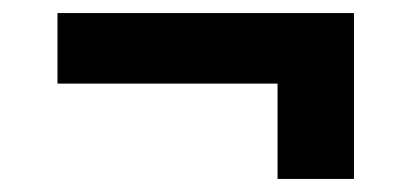

<svg xmlns="http://www.w3.org/2000/svg" viewBox="-20 -424 630 294"><path d="M405 -150V-296H68V-404H522V-150Z"/></svg>

Font: Host Grotesk Light
Style: Bold
Weight: 700
Version: Version 1.003